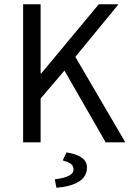

<svg xmlns="http://www.w3.org/2000/svg" viewBox="-20 -676 619 912"><path d="M89.8 -655.8H172.9V-327.1H175.8L449.2 -655.8H543L337.9 -405.8L575.2 0H481.9L286.1 -340.8L172.9 -208V0H89.8ZM393.1 119.1Q393.1 185.5 302.7 207.5Q276.4 213.9 248 215.8L240.2 175.8Q329.1 165 329.1 129.9Q329.1 109.9 314 100.6Q298.8 91.3 277.8 85.9L295.9 47.9Q393.1 63 393.1 119.1Z"/></svg>

Font: SourceSansPro-Regular
Style: Regular
Weight: 400
Designer: Paul D. Hunt
Foundry: Adobe Systems Incorporated
Version: Version 1.050;PS Version 1.000;hotconv 1.0.70;makeotf.lib2.5